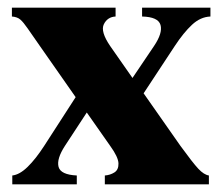

<svg xmlns="http://www.w3.org/2000/svg" viewBox="-20 -480 581 500"><path d="M12 0V-23Q31 -25 52 -45.5Q73 -66 95 -100L177 -227L84 -360Q63 -390 52 -406Q41 -422 33 -429Q25 -436 11 -437V-460H281V-437Q260 -436 250.5 -417Q241 -398 267 -360L325 -277L381 -360Q404 -394 398 -415Q392 -436 350 -437V-460H528V-437Q502 -436 480 -415.5Q458 -395 435 -360L354 -237L450 -100Q482 -56 496.5 -40.5Q511 -25 524 -23V0H253V-23Q267 -24 278 -31Q289 -38 288.5 -54.5Q288 -71 267 -100L206 -187L149 -100Q127 -66 132.5 -45.5Q138 -25 180 -23V0Z"/></svg>

Font: Bona Nova
Style: Bold
Weight: 700
Designer: Mateusz Machalski
Foundry: Capitalics
Version: Version 4.001; ttfautohint (v1.8.3)